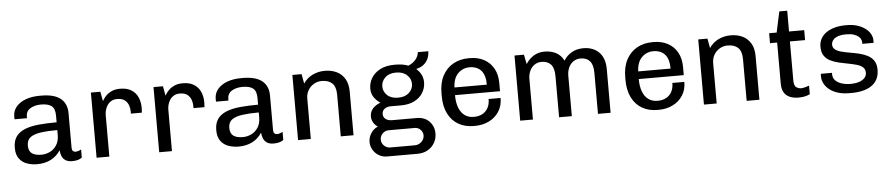

<svg xmlns="http://www.w3.org/2000/svg" viewBox="-46 -993 6957 1500"><g transform="rotate(-5 3432.5 -243.0)"><path d="M210 10Q169 10 131.5 -3Q94 -16 70.5 -47.5Q47 -79 47 -133Q47 -188 71.5 -221.5Q96 -255 141.5 -273Q187 -291 250.5 -297Q314 -303 390 -303V-355Q390 -409 363.5 -430.5Q337 -452 280 -452Q232 -452 197 -431.5Q162 -411 162 -367V-355H65Q64 -360 64 -365.5Q64 -371 64 -377Q64 -421 91.5 -453.5Q119 -486 166.5 -503.5Q214 -521 275 -521H289Q390 -521 439.5 -481Q489 -441 489 -366V-95Q489 -77 497 -69Q505 -61 516 -61Q527 -61 539.5 -65Q552 -69 562 -75V-11Q549 -1 530 4.5Q511 10 485 10Q453 10 433.5 -2.5Q414 -15 405 -36Q396 -57 394 -83Q365 -38 318.5 -14Q272 10 210 10ZM250 -61Q285 -61 317 -76.5Q349 -92 369.5 -124Q390 -156 390 -204V-242Q315 -242 261 -234.5Q207 -227 178.5 -206Q150 -185 150 -141Q150 -99 175 -80Q200 -61 250 -61Z M677 0V-511H751L765 -436Q766 -438 774 -451Q782 -464 798.5 -480.5Q815 -497 841.5 -509Q868 -521 907 -521Q960 -521 994.5 -499.5Q1029 -478 1045.5 -441Q1062 -404 1062 -357Q1062 -347 1061 -336.5Q1060 -326 1060 -320H974V-339Q974 -361 965.5 -385.5Q957 -410 936 -426.5Q915 -443 877 -443Q849 -443 829.5 -431Q810 -419 798.5 -401Q787 -383 782 -363Q777 -343 777 -326V0Z M1168 0V-511H1242L1256 -436Q1257 -438 1265 -451Q1273 -464 1289.5 -480.5Q1306 -497 1332.5 -509Q1359 -521 1398 -521Q1451 -521 1485.5 -499.5Q1520 -478 1536.5 -441Q1553 -404 1553 -357Q1553 -347 1552 -336.5Q1551 -326 1551 -320H1465V-339Q1465 -361 1456.5 -385.5Q1448 -410 1427 -426.5Q1406 -443 1368 -443Q1340 -443 1320.5 -431Q1301 -419 1289.5 -401Q1278 -383 1273 -363Q1268 -343 1268 -326V0Z M1790 10Q1749 10 1711.5 -3Q1674 -16 1650.5 -47.5Q1627 -79 1627 -133Q1627 -188 1651.5 -221.5Q1676 -255 1721.5 -273Q1767 -291 1830.5 -297Q1894 -303 1970 -303V-355Q1970 -409 1943.5 -430.5Q1917 -452 1860 -452Q1812 -452 1777 -431.5Q1742 -411 1742 -367V-355H1645Q1644 -360 1644 -365.5Q1644 -371 1644 -377Q1644 -421 1671.5 -453.5Q1699 -486 1746.5 -503.5Q1794 -521 1855 -521H1869Q1970 -521 2019.5 -481Q2069 -441 2069 -366V-95Q2069 -77 2077 -69Q2085 -61 2096 -61Q2107 -61 2119.5 -65Q2132 -69 2142 -75V-11Q2129 -1 2110 4.5Q2091 10 2065 10Q2033 10 2013.5 -2.5Q1994 -15 1985 -36Q1976 -57 1974 -83Q1945 -38 1898.5 -14Q1852 10 1790 10ZM1830 -61Q1865 -61 1897 -76.5Q1929 -92 1949.5 -124Q1970 -156 1970 -204V-242Q1895 -242 1841 -234.5Q1787 -227 1758.5 -206Q1730 -185 1730 -141Q1730 -99 1755 -80Q1780 -61 1830 -61Z M2257 0V-511H2329L2343 -436Q2371 -478 2415.5 -499.5Q2460 -521 2512 -521Q2565 -521 2605.5 -501Q2646 -481 2669 -441.5Q2692 -402 2692 -343V0H2592V-326Q2592 -389 2563 -416.5Q2534 -444 2481 -444Q2447 -444 2418.5 -427Q2390 -410 2373.5 -381.5Q2357 -353 2357 -316V0Z M2938 188Q2903 188 2874.5 171Q2846 154 2829 125.5Q2812 97 2812 64Q2812 28 2832 -4Q2852 -36 2887 -51Q2865 -65 2852.5 -87Q2840 -109 2840 -134Q2840 -171 2863 -196.5Q2886 -222 2923 -235Q2892 -256 2873 -284.5Q2854 -313 2854 -352Q2854 -395 2876.5 -433.5Q2899 -472 2945 -496.5Q2991 -521 3060 -521Q3092 -521 3118.5 -517Q3145 -513 3166 -504Q3204 -520 3225 -546Q3246 -572 3249 -603H3331Q3331 -571 3318.5 -544Q3306 -517 3283 -499Q3260 -481 3228 -474L3227 -471Q3250 -451 3263.5 -424Q3277 -397 3277 -364Q3277 -320 3254 -282.5Q3231 -245 3187.5 -222.5Q3144 -200 3080 -200H3002Q2971 -200 2952 -185Q2933 -170 2933 -145Q2933 -121 2951.5 -106Q2970 -91 3002 -91H3195Q3258 -91 3294.5 -52.5Q3331 -14 3331 42Q3331 82 3311.5 115.5Q3292 149 3257.5 168.5Q3223 188 3177 188ZM2970 120H3162Q3192 120 3214.5 99Q3237 78 3237 48Q3237 23 3218.5 4Q3200 -15 3174 -15H2970Q2941 -15 2921 5Q2901 25 2901 53Q2901 80 2921 100Q2941 120 2970 120ZM3065 -262Q3120 -262 3151 -291Q3182 -320 3182 -360Q3182 -400 3151 -429.5Q3120 -459 3065 -459Q3010 -459 2979.5 -429.5Q2949 -400 2949 -360Q2949 -320 2979.5 -291Q3010 -262 3065 -262Z M3634 10Q3566 10 3514.5 -19.5Q3463 -49 3434 -106.5Q3405 -164 3405 -245V-266Q3405 -348 3435.5 -405Q3466 -462 3519 -491.5Q3572 -521 3640 -521H3651Q3713 -521 3761 -495Q3809 -469 3835.5 -421Q3862 -373 3862 -307V-243H3509Q3509 -186 3524.5 -145Q3540 -104 3569.5 -82.5Q3599 -61 3642 -61Q3678 -61 3706 -75Q3734 -89 3751 -118Q3768 -147 3768 -190H3862Q3862 -129 3833 -84Q3804 -39 3754.5 -14.5Q3705 10 3643 10ZM3510 -303H3764Q3764 -378 3731.5 -414Q3699 -450 3641 -450Q3588 -450 3550.5 -413Q3513 -376 3510 -303Z M3999 0V-511H4073L4088 -436Q4113 -476 4150 -498.5Q4187 -521 4235 -521Q4285 -521 4324 -501Q4363 -481 4385 -437Q4407 -474 4446.5 -497.5Q4486 -521 4540 -521Q4589 -521 4627 -501Q4665 -481 4686.5 -441.5Q4708 -402 4708 -343V0H4609V-321Q4609 -385 4583.5 -414Q4558 -443 4511 -443Q4480 -443 4455.5 -427Q4431 -411 4417.5 -382Q4404 -353 4404 -317V0H4304V-321Q4304 -385 4278.5 -414Q4253 -443 4205 -443Q4174 -443 4150 -427Q4126 -411 4112.5 -382Q4099 -353 4099 -317V0Z M5075 10Q5007 10 4955.5 -19.5Q4904 -49 4875 -106.5Q4846 -164 4846 -245V-266Q4846 -348 4876.5 -405Q4907 -462 4960 -491.5Q5013 -521 5081 -521H5092Q5154 -521 5202 -495Q5250 -469 5276.5 -421Q5303 -373 5303 -307V-243H4950Q4950 -186 4965.5 -145Q4981 -104 5010.5 -82.5Q5040 -61 5083 -61Q5119 -61 5147 -75Q5175 -89 5192 -118Q5209 -147 5209 -190H5303Q5303 -129 5274 -84Q5245 -39 5195.5 -14.5Q5146 10 5084 10ZM4951 -303H5205Q5205 -378 5172.5 -414Q5140 -450 5082 -450Q5029 -450 4991.5 -413Q4954 -376 4951 -303Z M5440 0V-511H5512L5526 -436Q5554 -478 5598.5 -499.5Q5643 -521 5695 -521Q5748 -521 5788.5 -501Q5829 -481 5852 -441.5Q5875 -402 5875 -343V0H5775V-326Q5775 -389 5746 -416.5Q5717 -444 5664 -444Q5630 -444 5601.5 -427Q5573 -410 5556.5 -381.5Q5540 -353 5540 -316V0Z M6181 10Q6144 10 6114.5 -2Q6085 -14 6068.5 -40.5Q6052 -67 6052 -111V-433H5996V-511H6055L6090 -674H6152V-511H6271V-433H6152V-129Q6152 -85 6170 -73Q6188 -61 6209 -61Q6220 -61 6239.5 -66Q6259 -71 6271 -76V-9Q6260 -3 6244.5 1.5Q6229 6 6212.5 8Q6196 10 6181 10Z M6579 10Q6526 10 6487 -3Q6448 -16 6422 -37.5Q6396 -59 6383 -85.5Q6370 -112 6370 -138Q6370 -144 6370 -148.5Q6370 -153 6371 -160H6459Q6458 -157 6458 -154.5Q6458 -152 6458 -149Q6458 -120 6476.5 -100.5Q6495 -81 6526.5 -71Q6558 -61 6598 -61Q6632 -61 6660.5 -70Q6689 -79 6705.5 -96.5Q6722 -114 6722 -138Q6722 -166 6704 -181.5Q6686 -197 6656 -205.5Q6626 -214 6590.5 -220.5Q6555 -227 6518.5 -235.5Q6482 -244 6452 -259Q6422 -274 6404 -300.5Q6386 -327 6386 -371Q6386 -405 6401 -433Q6416 -461 6444 -480.5Q6472 -500 6510.5 -510.5Q6549 -521 6595 -521H6608Q6652 -521 6688 -509.5Q6724 -498 6750 -478.5Q6776 -459 6789.5 -434.5Q6803 -410 6803 -383Q6803 -378 6802.5 -372.5Q6802 -367 6802 -365H6714V-376Q6714 -386 6709.5 -398.5Q6705 -411 6691.5 -422.5Q6678 -434 6654.5 -442Q6631 -450 6594 -450Q6559 -450 6536 -443Q6513 -436 6500.5 -425Q6488 -414 6483 -402Q6478 -390 6478 -380Q6478 -356 6496 -341.5Q6514 -327 6544 -319Q6574 -311 6610.5 -305Q6647 -299 6683 -290.5Q6719 -282 6749 -266.5Q6779 -251 6797 -224Q6815 -197 6815 -154Q6815 -109 6798 -77.5Q6781 -46 6751 -27Q6721 -8 6682 1Q6643 10 6599 10Z"/></g></svg>

Font: Chivo Medium
Style: Regular
Weight: 400
Version: Version 2.002